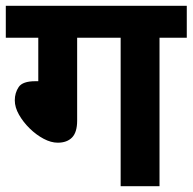

<svg xmlns="http://www.w3.org/2000/svg" viewBox="-20 -642 664 662"><path d="M246 -512V-226Q246 -186 228.5 -168Q211 -150 179 -150Q156 -150 130.5 -163.5Q105 -177 82.5 -199Q60 -221 45.5 -246.5Q31 -272 31 -296Q31 -322 44.5 -342Q58 -362 102 -362H112V-512H0V-622H624V-512H530V0H396V-512Z"/></svg>

Font: RS Noto Sans
Style: Bold
Weight: 700
Designer: Monotype Design Team
Foundry: Monotype Imaging Inc.
Version: Version 3.10